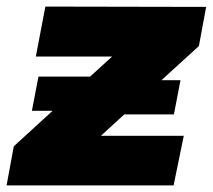

<svg xmlns="http://www.w3.org/2000/svg" viewBox="-43 -564 647 584"><path d="M584 -543 562 -424 448 -320H506L486 -216H335L264 -151H516L485 0H-23L-1 -119L117 -227H54L74 -331H231L298 -392H66L95 -544Z"/></svg>

Font: TypoPRO Montserrat Alternates
Style: Italic
Weight: 800
Italic angle: -11.3°
Designer: Julieta Ulanovsky
Foundry: Julieta Ulanovsky
Version: Version 6.001